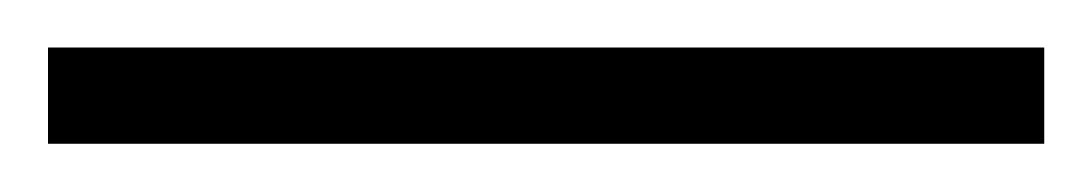

<svg xmlns="http://www.w3.org/2000/svg" viewBox="-22 70 455 80"><path d="M413.1 129.9H-2V89.8H413.1Z"/></svg>

Font: Open Sans Hebrew Light
Style: Regular
Weight: 300
Foundry: Ascender Corporation, Yanek Iontef
Version: Version 2.001;PS 002.001;hotconv 1.0.70;makeotf.lib2.5.58329